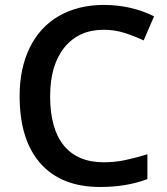

<svg xmlns="http://www.w3.org/2000/svg" viewBox="-20 -744 674 774"><path d="M397.9 -624Q297.4 -624 239.7 -552.7Q182.1 -481.4 182.1 -356Q182.1 -224.6 237.5 -157.2Q293 -89.8 397.9 -89.8Q443.4 -89.8 485.8 -98.9Q528.3 -107.9 574.2 -122.1V-22Q490.2 9.8 383.8 9.8Q227.1 9.8 143.1 -85.2Q59.1 -180.2 59.1 -356.9Q59.1 -468.3 99.9 -551.8Q140.6 -635.3 217.8 -679.7Q294.9 -724.1 398.9 -724.1Q508.3 -724.1 601.1 -678.2L559.1 -581.1Q522.9 -598.1 482.7 -611.1Q442.4 -624 397.9 -624Z"/></svg>

Font: Open Sans Semibold
Style: Regular
Weight: 600
Foundry: Ascender Corporation
Version: Version 1.10